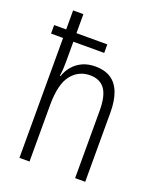

<svg xmlns="http://www.w3.org/2000/svg" viewBox="-141 -845 764 930"><g transform="rotate(20 241.0 -380.0)"><path d="M126 -760V-662H285V-618H126V-515Q126 -496 125 -478.5Q124 -461 121 -441H125Q134 -469 153.5 -492Q173 -515 201.5 -528.5Q230 -542 269 -542Q316 -542 348 -521.5Q380 -501 396 -459.5Q412 -418 412 -357V0H360V-347Q360 -425 334.5 -459Q309 -493 259 -493Q199 -493 162 -445.5Q125 -398 125 -290V0H73V-618H11V-662H73V-760Z"/></g></svg>

Font: Noto Sans Bengali Condensed Light
Style: Regular
Weight: 300
Width: 3
Designer: Jelle Bosma - Monotype Design Team
Foundry: Monotype Imaging Inc.
Version: Version 2.003